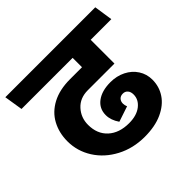

<svg xmlns="http://www.w3.org/2000/svg" viewBox="-195 -868 1040 1040"><g transform="rotate(-45 325.5 -348.0)"><path d="M604 -194.8Q604 -141.6 575.4 -98.9Q546.9 -56.2 491 -30.5Q435.1 -4.9 356 -4.9Q267.1 -4.9 195.1 -43Q123 -81.1 82.5 -145Q42 -209 42 -284.2Q42 -349.1 70.1 -401.1Q98.1 -453.1 154.1 -482.7Q210 -512.2 290 -512.2H381.8V-584H-9.8L-26.9 -690.9H662.1L678.2 -584H520V-401.9H315.9Q255.9 -401.9 220 -362.5Q184.1 -323.2 184.1 -268.1Q184.1 -198.2 228.5 -157.7Q272.9 -117.2 348.1 -117.2Q406.2 -117.2 440.7 -144Q475.1 -170.9 475.1 -210Q475.1 -231 464.6 -242.9Q454.1 -254.9 437 -254.9Q418.9 -254.9 408.9 -243.9Q398.9 -232.9 398.9 -215.8Q398.9 -203.6 404.8 -189.9L315.9 -160.2Q289.1 -199.2 289.1 -237.8Q289.1 -287.6 328.1 -316.9Q367.2 -346.2 433.1 -346.2Q481 -346.2 520 -326.7Q559.1 -307.1 581.5 -272.5Q604 -237.8 604 -194.8Z"/></g></svg>

Font: Kadwa
Style: Bold
Weight: 700
Designer: Sol Matas
Foundry: Sol Matas
Version: Version 1.001;PS 001.000;hotconv 1.0.70;makeotf.lib2.5.58329